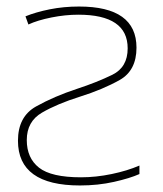

<svg xmlns="http://www.w3.org/2000/svg" viewBox="-20 -558 498 588"><path d="M222 -538Q175 -538 132.5 -529.5Q90 -521 58 -508L67 -483Q95 -496 137.5 -504.5Q180 -513 220 -513Q371 -513 371 -410Q371 -352 324 -329Q277 -306 216 -286Q146 -263 90.5 -232Q35 -201 35 -127Q35 10 225 10Q280 10 329 -1Q378 -12 407 -25V-51Q370 -35 322 -25Q274 -15 228 -15Q137 -15 99.5 -44.5Q62 -74 62 -129Q62 -186 108.5 -213Q155 -240 225 -262Q295 -284 346.5 -313Q398 -342 398 -412Q398 -538 222 -538Z"/></svg>

Font: Noto Sans UI Thin
Style: Regular
Weight: 250
Designer: Monotype Design Team
Foundry: Monotype Imaging Inc.
Version: Version 1.901